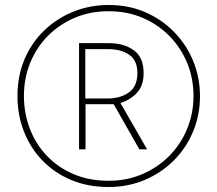

<svg xmlns="http://www.w3.org/2000/svg" viewBox="-20 -835 871 770"><path d="M415 -85Q333 -85 266 -113Q199 -141 150.5 -191Q102 -241 76 -307.5Q50 -374 50 -450Q50 -530 78 -596.5Q106 -663 156.5 -712Q207 -761 273.5 -788Q340 -815 416 -815Q497 -815 564 -785.5Q631 -756 680 -705Q729 -654 755.5 -588.5Q782 -523 782 -449Q782 -373 754 -306.5Q726 -240 676 -190.5Q626 -141 559.5 -113Q493 -85 415 -85ZM415 -110Q489 -110 551.5 -137Q614 -164 660 -211Q706 -258 731 -319.5Q756 -381 756 -450Q756 -520 731 -581.5Q706 -643 660 -690Q614 -737 552 -763.5Q490 -790 415 -790Q342 -790 280.5 -764Q219 -738 173 -692Q127 -646 101.5 -584Q76 -522 76 -450Q76 -380 100 -318Q124 -256 168.5 -209.5Q213 -163 275.5 -136.5Q338 -110 415 -110ZM297 -236V-662H416Q477 -662 516.5 -633.5Q556 -605 556 -542Q556 -491 529 -462.5Q502 -434 463 -422L570 -236H539L436 -417H323V-236ZM411 -440Q462 -440 496.5 -464Q531 -488 531 -542Q531 -593 498 -615.5Q465 -638 413 -638H322V-440Z"/></svg>

Font: Noto Sans Telugu UI SemiCondensed Thin
Style: Regular
Weight: 100
Width: 4
Designer: Jelle Bosma - Monotype Design Team
Foundry: Monotype Imaging Inc.
Version: Version 2.005; ttfautohint (v1.8.4.7-5d5b)